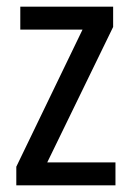

<svg xmlns="http://www.w3.org/2000/svg" viewBox="-20 -557 393 577"><path d="M327 0H29V-56L228 -468H41V-537H320V-476L122 -69H327Z"/></svg>

Font: Noto Sans Condensed
Style: Regular
Weight: 400
Width: 3
Version: Version 2.013